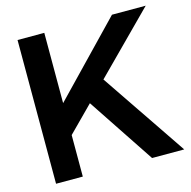

<svg xmlns="http://www.w3.org/2000/svg" viewBox="-106 -825 925 929"><g transform="rotate(-15 357.0 -360.0)"><path d="M62 0H196V-208L321 -334L543 0H704L414 -428L704 -720H535L196 -368V-720H62Z"/></g></svg>

Font: Aspekta 600
Style: Regular
Weight: 600
Designer: Ivo Dolenc
Version: Version 2.100